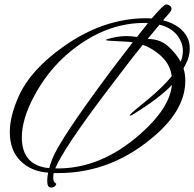

<svg xmlns="http://www.w3.org/2000/svg" viewBox="-20 -718 872 862"><path d="M209 124Q192 124 192 95Q192 87 193 77Q194 67 196 57Q120 52 72 4.5Q24 -43 24 -125Q24 -197 65 -288Q117 -403 261 -506Q420 -620 588 -634Q598 -635 608 -635.5Q618 -636 628 -636Q636 -636 645 -636Q654 -636 661 -635Q715 -698 726 -698Q737 -698 745 -690Q757 -679 741 -660L712 -627Q754 -616 781 -596Q832 -559 832 -500Q832 -484 828 -466.5Q824 -449 815 -432L804 -411Q812 -384 812 -356Q812 -231 684 -117Q487 59 243 59H221Q220 64 219.5 69.5Q219 75 219 80Q219 99 230 105Q235 106 230 114Q223 124 209 124ZM201 37Q203 28 206.5 18Q210 8 214 -2Q245 -87 475 -396Q504 -434 529 -467Q554 -500 576 -528Q563 -530 546 -531Q529 -532 509 -533Q456 -535 456 -538Q456 -539 458 -541Q505 -556 548 -556Q559 -556 570.5 -555Q582 -554 595 -552Q609 -570 621.5 -585.5Q634 -601 644 -614Q640 -615 636 -615Q632 -615 627 -615Q476 -615 337 -518Q208 -428 133 -286Q78 -183 78 -101Q78 25 201 37ZM791 -441Q801 -465 801 -490Q801 -524 779 -555Q751 -594 696 -607Q683 -592 670 -576Q657 -560 643 -543H644Q698 -543 734 -511Q770 -479 791 -441ZM228 38Q432 43 614 -120Q742 -234 752 -337Q700 -280 572 -201L564 -199Q556 -199 590 -227L646 -273Q682 -303 708 -329Q734 -355 751 -376Q744 -432 697 -472Q664 -501 621 -517Q579 -465 535.5 -408Q492 -351 445 -289Q266 -51 228 38Z"/></svg>

Font: Alex Brush
Style: Regular
Weight: 400
Designer: Robert E. Leuschke
Foundry: Robert E. Leuschke
Version: Version 1.111; ttfautohint (v1.8.4.7-5d5b)